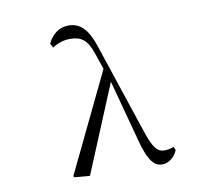

<svg xmlns="http://www.w3.org/2000/svg" viewBox="-87 -909 1174 1028"><g transform="rotate(-10 500.0 -395.0)"><path d="M715 15C749 15 784 -12 798 -49L790 -67C773 -60 753 -57 740 -57C702 -57 679 -81 648 -175L485 -664C453 -764 411 -805 348 -805C297 -805 258 -775 235 -726L247 -703C274 -720 305 -733 344 -733C402 -733 437 -711 463 -632L493 -544L234 -6L239 1L322 8L520 -469L608 -141C641 -11 676 15 715 15Z"/></g></svg>

Font: Harano Aji Mincho CN
Style: Regular
Weight: 400
Foundry: Masamichi Hosoda
Version: HaranoAjiMinchoCN-Regular version 20230610;ttx 4.39.4